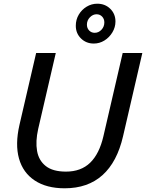

<svg xmlns="http://www.w3.org/2000/svg" viewBox="-20 -1006 788 1036"><path d="M329 10Q231 10 167.5 -32Q104 -74 82.5 -150.5Q61 -227 85 -332L175 -720H281L186 -310Q171 -243 180 -191.5Q189 -140 227 -110Q265 -80 336 -80Q417 -80 466.5 -128Q516 -176 538 -271L642 -720H748L644 -271Q612 -132 533 -61Q454 10 329 10ZM486 -771Q445 -771 417 -798.5Q389 -826 389 -867Q389 -900 405 -927Q421 -954 447.5 -970Q474 -986 505 -986Q547 -986 575 -958.5Q603 -931 603 -890Q603 -859 586.5 -831.5Q570 -804 543.5 -787.5Q517 -771 486 -771ZM491 -829Q512 -829 527.5 -845.5Q543 -862 543 -885Q543 -904 531 -916.5Q519 -929 501 -929Q481 -929 465 -912.5Q449 -896 449 -873Q449 -854 461 -841.5Q473 -829 491 -829Z"/></svg>

Font: Instrument Sans Medium
Style: Italic
Weight: 500
Italic angle: -13°
Designer: Rodrigo Fuenzalida
Foundry: fragTYPE
Version: Version 1.000;gftools[0.9.28]